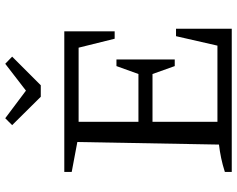

<svg xmlns="http://www.w3.org/2000/svg" viewBox="-108 -818 926 751"><g transform="rotate(-90 355.5 -443.0)"><path d="M589 -218H618V0H58V-27Q86 -36 112.5 -41.5Q139 -47 165 -50L175 -604L58 -626V-655H608V-458H579L544 -599H219L254 -634V-365H441L472 -451H498V-223H472L441 -310H254V-21L219 -56H552ZM352 -747 241 -859 268 -886 376 -805 481 -886 509 -859 397 -747Z"/></g></svg>

Font: Piazzolla Thin
Style: Regular
Weight: 400
Version: Version 2.001